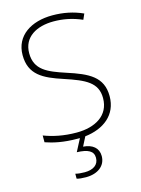

<svg xmlns="http://www.w3.org/2000/svg" viewBox="-140 -802 824 1121"><g transform="rotate(-15 272.0 -242.0)"><path d="M357 144C357 95 322 67 266 63L294 8C407 -5 492 -68 492 -182C492 -299 410 -338 283 -379C177 -414 103 -444 103 -545C103 -643 186 -688 288 -688C343 -688 400 -678 459 -652L474 -686C416 -712 356 -724 290 -724C163 -724 63 -662 63 -544C63 -426 142 -386 259 -348C383 -307 452 -275 452 -181C452 -75 363 -26 252 -26C172 -26 107 -41 55 -61V-20C102 -4 160 10 249 10C253 10 257 10 261 10L222 85C289 87 322 104 322 145C322 188 288 210 237 210C214 210 197 208 181 204V234C195 238 213 240 237 240C308 240 357 203 357 144Z"/></g></svg>

Font: Noto Sans Meetei Mayek ExtraLight
Style: Regular
Weight: 200
Designer: Monotype Design Team and Neelakash Kshetrimayum
Foundry: Monotype Imaging Inc.
Version: Version 2.002